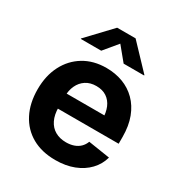

<svg xmlns="http://www.w3.org/2000/svg" viewBox="-181 -884 952 1018"><g transform="rotate(30 295.0 -375.0)"><path d="M305.7 10.7Q222.7 10.7 162.6 -23.4Q102.5 -57.6 70.1 -120.4Q37.6 -183.1 37.6 -268.1Q37.6 -351.6 70.1 -414.6Q102.5 -477.5 161.1 -512.9Q219.7 -548.3 298.3 -548.3Q352.5 -548.3 398.9 -531Q445.3 -513.7 480.2 -479Q515.1 -444.3 534.7 -392.8Q554.2 -341.3 554.2 -273.4V-232.4H96.7V-324.7H482.9L415 -300.3Q415 -342.3 401.9 -373.3Q388.7 -404.3 363 -421.4Q337.4 -438.5 299.8 -438.5Q262.2 -438.5 235.8 -421.1Q209.5 -403.8 195.6 -374Q181.6 -344.2 181.6 -305.7V-241.2Q181.6 -195.3 197.3 -163.3Q212.9 -131.3 241.5 -115.2Q270 -99.1 308.1 -99.1Q334 -99.1 355.2 -106.4Q376.5 -113.8 391.4 -128.2Q406.2 -142.6 414.1 -163.6L546.4 -143.1Q533.7 -96.7 500.7 -62.3Q467.8 -27.8 418.2 -8.5Q368.7 10.7 305.7 10.7ZM227.5 -613.3H102.5V-616.2L239.7 -761.2H352.5L490.2 -616.2V-613.3H364.7L296.4 -696.3Z"/></g></svg>

Font: Inter 17pt
Style: Bold
Weight: 700
Version: Version 4.001;git-66647c0bb